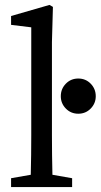

<svg xmlns="http://www.w3.org/2000/svg" viewBox="-20 -760 409 780"><path d="M25 0V-36L105 -50Q106 -91 106.5 -130.5Q107 -170 107 -210V-649L25 -659V-695L181 -740L195 -732L191 -589V-210Q191 -170 191.5 -130Q192 -90 193 -50L273 -36V0ZM298 -298Q268 -298 247.5 -319Q227 -340 227 -369Q227 -399 247.5 -420Q268 -441 298 -441Q328 -441 348.5 -420Q369 -399 369 -369Q369 -340 348.5 -319Q328 -298 298 -298Z"/></svg>

Font: Source Serif 4
Style: Regular
Weight: 400
Designer: Frank Grießhammer
Foundry: Adobe
Version: Version 4.005;hotconv 1.1.0;makeotfexe 2.6.0